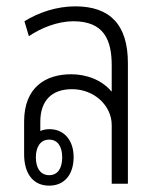

<svg xmlns="http://www.w3.org/2000/svg" viewBox="-20 -579 500 605"><path d="M135 6C183 6 212 -29 212 -84C212 -137 182 -172 136 -172C125 -172 115 -170 107 -166V-195C107 -262 143 -298 207 -298C277 -298 332 -246 332 -185V0H383V-380C383 -500 328 -559 217 -559C159 -559 102 -540 57 -512L71 -465C109 -491 162 -512 211 -512C307 -512 332 -454 332 -373V-291H331C299 -329 250 -345 204 -345C124 -345 56 -304 56 -196V-93C56 -31 85 6 135 6ZM135 -27C108 -27 93 -49 93 -83C93 -117 108 -139 135 -139C162 -139 176 -117 176 -83C176 -49 162 -27 135 -27Z"/></svg>

Font: Noto Sans Thai Looped Condensed Light
Style: Regular
Weight: 300
Width: 3
Designer: Sasikarn Vongin, Ben Mitchell
Foundry: The Fontpad Ltd
Version: Version 1.001